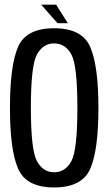

<svg xmlns="http://www.w3.org/2000/svg" viewBox="-20 -802 470 826"><path d="M212.8 4.4Q333.1 4.4 368.3 -76Q403.4 -156.5 403.4 -337.7Q403.4 -518.8 368.3 -599.7Q333.1 -680.5 212.8 -680.5Q92.4 -680.5 57.6 -600.1Q22.8 -519.6 22.8 -337.7Q22.8 -156.5 58 -76Q93.1 4.4 212.8 4.4ZM212.8 -60.9Q165.4 -60.9 139.1 -108.5Q112.8 -156.2 112.8 -337.7Q112.8 -520.8 139.1 -568Q165.4 -615.3 212.8 -615.3Q260.8 -615.3 286.9 -568Q312.9 -520.8 312.9 -337.7Q312.9 -156.2 286.9 -108.5Q260.8 -60.9 212.8 -60.9ZM227.5 -702.2H272L221.3 -782H156.9Z"/></svg>

Font: Anybody Thin Condensed
Style: Regular
Weight: 100
Width: 3
Version: Version 1.113;gftools[0.9.25]